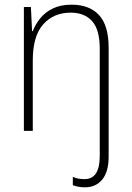

<svg xmlns="http://www.w3.org/2000/svg" viewBox="-20 -625 562 820"><path d="M343 175Q327 175 314.5 172.5Q302 170 291 166V130Q303 136 315.5 138Q328 140 341 140Q406 140 406 42V-417Q406 -498 373.5 -534.5Q341 -571 282 -571Q209 -571 164.5 -521Q120 -471 120 -367V-66H82V-595H112L117 -492H120Q131 -521 152 -547Q173 -573 206 -589Q239 -605 286 -605Q362 -605 403 -560.5Q444 -516 444 -421V44Q444 109 416.5 142Q389 175 343 175Z"/></svg>

Font: Noto Sans Malayalam UI SemiCondensed ExtraLight
Style: Regular
Weight: 200
Width: 4
Designer: Jelle Bosma - Monotype Design Team
Foundry: Monotype Imaging Inc.
Version: Version 2.104; ttfautohint (v1.8.4.7-5d5b)